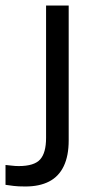

<svg xmlns="http://www.w3.org/2000/svg" viewBox="-92 -514 335 696"><path d="M-72 156V84Q-60 85 -48.5 86.5Q-37 88 -24 88Q32 88 53.5 64Q75 40 75 -14V-494H157V-5Q157 51 139 88.5Q121 126 86 144Q51 162 0 162Q-27 162 -42.5 160Q-58 158 -72 156Z"/></svg>

Font: Blinker
Style: Regular
Weight: 400
Designer: Juergen Huber
Foundry: supertype
Version: 1.017